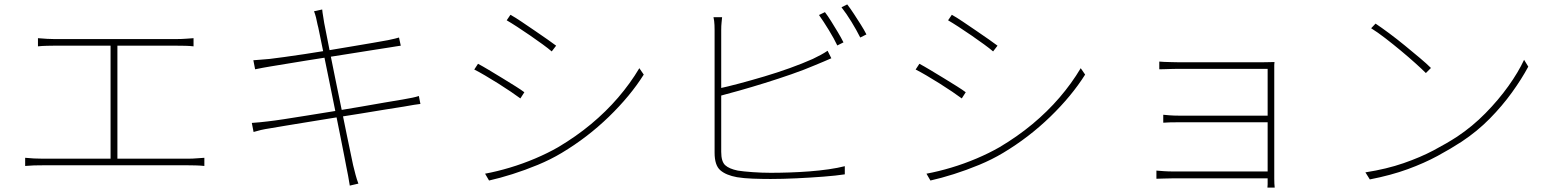

<svg xmlns="http://www.w3.org/2000/svg" viewBox="-20 -812 7040 870"><path d="M152 -639Q172 -637 193.5 -636Q215 -635 225 -635H779Q802 -635 822 -636.5Q842 -638 857 -639V-602Q841 -604 820.5 -604.5Q800 -605 779 -605H225Q216 -605 193 -604.5Q170 -604 152 -602ZM481 -81V-616H512V-81ZM94 -97Q114 -95 133.5 -94Q153 -93 172 -93H834Q853 -93 870 -94.5Q887 -96 906 -97V-60Q887 -62 866.5 -62.5Q846 -63 834 -63H172Q153 -63 134 -62.5Q115 -62 94 -60Z M1419 -700Q1416 -717 1412 -732.5Q1408 -748 1403 -761L1440 -769Q1441 -756 1444 -739.5Q1447 -723 1449 -708Q1450 -703 1457 -667.5Q1464 -632 1475 -576Q1486 -520 1499.5 -454.5Q1513 -389 1526.5 -323Q1540 -257 1551.5 -200.5Q1563 -144 1571 -107Q1579 -70 1580 -64Q1585 -43 1591 -20.5Q1597 2 1604 20L1565 29Q1561 6 1557.5 -15Q1554 -36 1549 -58Q1548 -65 1540.5 -102.5Q1533 -140 1522 -196Q1511 -252 1497.5 -318Q1484 -384 1471 -449Q1458 -514 1446.5 -569Q1435 -624 1428 -659.5Q1421 -695 1419 -700ZM1128 -539Q1142 -540 1160 -541.5Q1178 -543 1202 -545Q1226 -548 1267.5 -553.5Q1309 -559 1361 -567Q1413 -575 1468.5 -584Q1524 -593 1576 -602Q1628 -611 1670.5 -618Q1713 -625 1738 -630Q1758 -634 1769.5 -637Q1781 -640 1788 -642L1796 -605Q1790 -604 1776 -602Q1762 -600 1745 -597Q1720 -593 1677.5 -586.5Q1635 -580 1583 -571.5Q1531 -563 1475.5 -554.5Q1420 -546 1367.5 -537.5Q1315 -529 1273 -522Q1231 -515 1206 -511Q1188 -508 1171.5 -505Q1155 -502 1136 -498ZM1121 -255Q1137 -256 1157.5 -258Q1178 -260 1194 -262Q1221 -265 1267 -272Q1313 -279 1371.5 -288.5Q1430 -298 1492.5 -308Q1555 -318 1614.5 -328.5Q1674 -339 1723.5 -347.5Q1773 -356 1804 -361Q1833 -366 1849.5 -369.5Q1866 -373 1878 -377L1885 -341Q1874 -340 1856 -337Q1838 -334 1810 -329Q1775 -324 1724.5 -315.5Q1674 -307 1615 -297.5Q1556 -288 1495 -278.5Q1434 -269 1378 -259.5Q1322 -250 1277 -243Q1232 -236 1206 -231Q1180 -227 1162.5 -223Q1145 -219 1129 -214Z M2293 -745Q2313 -734 2342 -714.5Q2371 -695 2402.5 -673.5Q2434 -652 2460.5 -633.5Q2487 -615 2500 -605L2480 -579Q2465 -592 2439 -611Q2413 -630 2382.5 -651Q2352 -672 2323.5 -690.5Q2295 -709 2276 -720ZM2178 -25Q2232 -35 2290.5 -52.5Q2349 -70 2405.5 -94Q2462 -118 2509 -145Q2590 -193 2658 -249.5Q2726 -306 2781 -370Q2836 -434 2877 -503L2897 -474Q2836 -377 2739 -283Q2642 -189 2525 -119Q2475 -89 2417 -65Q2359 -41 2302 -23Q2245 -5 2196 6ZM2146 -523Q2165 -513 2195 -495Q2225 -477 2257 -457.5Q2289 -438 2316 -421Q2343 -404 2356 -394L2338 -366Q2322 -378 2295.5 -396Q2269 -414 2238 -433.5Q2207 -453 2178 -470Q2149 -487 2129 -497Z M3718 -757Q3731 -740 3746 -716Q3761 -692 3776 -667Q3791 -642 3802 -620L3774 -606Q3760 -636 3735.5 -676Q3711 -716 3691 -744ZM3819 -792Q3833 -774 3849 -749.5Q3865 -725 3880.5 -700.5Q3896 -676 3906 -656L3878 -642Q3861 -676 3838 -713.5Q3815 -751 3793 -779ZM3252 -734Q3251 -721 3249.5 -708.5Q3248 -696 3248 -676Q3248 -665 3248 -625Q3248 -585 3248 -528.5Q3248 -472 3248 -409Q3248 -346 3248 -287.5Q3248 -229 3248 -185.5Q3248 -142 3248 -124Q3248 -80 3266 -63.5Q3284 -47 3323 -39Q3348 -35 3390 -32Q3432 -29 3472 -29Q3512 -29 3557.5 -30.5Q3603 -32 3648.5 -35.5Q3694 -39 3735.5 -45Q3777 -51 3808 -59V-22Q3769 -16 3710.5 -11.5Q3652 -7 3589 -4Q3526 -1 3472 -1Q3432 -1 3391 -2.5Q3350 -4 3320 -9Q3270 -18 3244 -40.5Q3218 -63 3218 -120Q3218 -140 3218 -184.5Q3218 -229 3218 -288.5Q3218 -348 3218 -410.5Q3218 -473 3218 -529.5Q3218 -586 3218 -625.5Q3218 -665 3218 -676Q3218 -689 3217.5 -698.5Q3217 -708 3216 -717Q3215 -726 3213 -734ZM3233 -410Q3275 -419 3329.5 -433.5Q3384 -448 3443 -465.5Q3502 -483 3559 -503.5Q3616 -524 3663 -545Q3682 -554 3699.5 -563.5Q3717 -573 3730 -582L3747 -548Q3733 -542 3713.5 -533.5Q3694 -525 3674 -517Q3625 -496 3566 -475.5Q3507 -455 3446 -436Q3385 -417 3330 -401.5Q3275 -386 3233 -375Z M4293 -745Q4313 -734 4342 -714.5Q4371 -695 4402.5 -673.5Q4434 -652 4460.5 -633.5Q4487 -615 4500 -605L4480 -579Q4465 -592 4439 -611Q4413 -630 4382.5 -651Q4352 -672 4323.5 -690.5Q4295 -709 4276 -720ZM4178 -25Q4232 -35 4290.5 -52.5Q4349 -70 4405.5 -94Q4462 -118 4509 -145Q4590 -193 4658 -249.5Q4726 -306 4781 -370Q4836 -434 4877 -503L4897 -474Q4836 -377 4739 -283Q4642 -189 4525 -119Q4475 -89 4417 -65Q4359 -41 4302 -23Q4245 -5 4196 6ZM4146 -523Q4165 -513 4195 -495Q4225 -477 4257 -457.5Q4289 -438 4316 -421Q4343 -404 4356 -394L4338 -366Q4322 -378 4295.5 -396Q4269 -414 4238 -433.5Q4207 -453 4178 -470Q4149 -487 4129 -497Z M5233 -533Q5239 -532 5255.5 -531.5Q5272 -531 5289 -530.5Q5306 -530 5314 -530Q5323 -530 5358 -530Q5393 -530 5442.5 -530Q5492 -530 5544 -530Q5596 -530 5640 -530Q5684 -530 5708 -530Q5725 -530 5736 -530.5Q5747 -531 5755 -531Q5754 -525 5754 -517.5Q5754 -510 5754 -497Q5754 -489 5754 -456.5Q5754 -424 5754 -375.5Q5754 -327 5754 -272Q5754 -217 5754 -163.5Q5754 -110 5754 -67.5Q5754 -25 5754 -2Q5754 10 5754.5 19.5Q5755 29 5756 38H5723Q5724 32 5724 23.5Q5724 15 5724 -1Q5724 -28 5724 -73Q5724 -118 5724 -172Q5724 -226 5724 -281Q5724 -336 5724 -383Q5724 -430 5724 -461.5Q5724 -493 5724 -500Q5717 -500 5686.5 -500Q5656 -500 5612 -500Q5568 -500 5519.5 -500Q5471 -500 5427 -500Q5383 -500 5352 -500Q5321 -500 5314 -500Q5306 -500 5289 -499.5Q5272 -499 5255.5 -498.5Q5239 -498 5233 -498ZM5251 -292Q5261 -291 5279.5 -289.5Q5298 -288 5320 -288Q5333 -288 5367 -288Q5401 -288 5446.5 -288Q5492 -288 5540.5 -288Q5589 -288 5632.5 -288Q5676 -288 5706 -288Q5736 -288 5744 -288V-258Q5736 -258 5706 -258Q5676 -258 5632.5 -258Q5589 -258 5540.5 -258Q5492 -258 5446.5 -258Q5401 -258 5367.5 -258Q5334 -258 5321 -258Q5298 -258 5280.5 -257.5Q5263 -257 5251 -256ZM5220 -39Q5232 -38 5252.5 -36.5Q5273 -35 5298 -35Q5311 -35 5345.5 -35Q5380 -35 5426.5 -35Q5473 -35 5523.5 -35Q5574 -35 5620 -35Q5666 -35 5699.5 -35Q5733 -35 5744 -35V-4Q5733 -4 5700 -4Q5667 -4 5621 -4Q5575 -4 5524.5 -4Q5474 -4 5427.5 -4Q5381 -4 5346.5 -4Q5312 -4 5299 -4Q5274 -4 5253 -3Q5232 -2 5220 -2Z M6213 -705Q6240 -687 6275 -661Q6310 -635 6346 -605.5Q6382 -576 6413.5 -549.5Q6445 -523 6464 -504L6441 -481Q6423 -499 6393 -526Q6363 -553 6327.5 -582.5Q6292 -612 6257 -639Q6222 -666 6193 -684ZM6167 -31Q6263 -46 6339.5 -72.5Q6416 -99 6476.5 -131Q6537 -163 6583 -193Q6652 -239 6711 -299Q6770 -359 6815 -422Q6860 -485 6886 -541L6905 -510Q6875 -454 6831 -393Q6787 -332 6730.5 -274.5Q6674 -217 6603 -170Q6554 -138 6494 -105.5Q6434 -73 6359 -45.5Q6284 -18 6187 1Z"/></svg>

Font: Shanggu Sans SC VF
Style: Regular
Weight: 250
Designer: GuiWonder
Version: Version 1.021